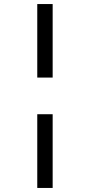

<svg xmlns="http://www.w3.org/2000/svg" viewBox="-20 -826 444 948"><path d="M240 -806V-443H164V-806ZM240 -262V102H164V-262Z"/></svg>

Font: FiraGO Book
Style: Regular
Weight: 350
Designer: bBox Type
Foundry: bBox Type GmbH
Version: Version 1.001;PS 001.001;hotconv 1.0.88;makeotf.lib2.5.64775